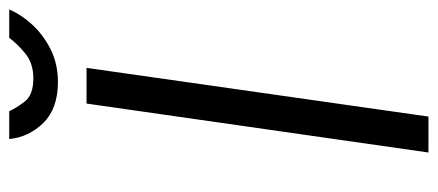

<svg xmlns="http://www.w3.org/2000/svg" viewBox="-280 -646 926 406"><g transform="rotate(-90 183.0 -443.0)"><path d="M63.5 0 167 -723H242.5L139.5 0ZM212.5 -783.5Q156.5 -783.5 126.2 -814.2Q96 -845 92 -886.5H151Q157 -872.5 171 -854Q185 -835.5 220.5 -835.5Q252 -835.5 272.8 -852.5Q293.5 -869.5 306 -886.5H366Q355.5 -861.5 334 -838Q312.5 -814.5 281.8 -799Q251 -783.5 212.5 -783.5Z"/></g></svg>

Font: Public Sans Light
Style: Italic
Weight: 300
Italic angle: -8°
Designer: The Public Sans project authors (U.S. Web Design System). Libre Franklin designed by Pablo Impallari and Rodrigo Fuenzal
Version: Version 1.007; ttfautohint (v1.8.1) -l 8 -r 50 -G 200 -x 14 